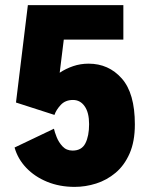

<svg xmlns="http://www.w3.org/2000/svg" viewBox="-20 -720 590 751"><path d="M272 11Q213 11 164.2 -9Q115.5 -29 82.5 -63.8Q49.5 -98.5 37 -143L191 -216.5Q193.5 -204.5 201.5 -184Q209.5 -163.5 224.8 -147.2Q240 -131 264 -131Q299.5 -131 314 -159.5Q328.5 -188 328.5 -234.5Q328.5 -279.5 311.2 -304.2Q294 -329 265.5 -329Q235.5 -329 217.5 -309.5Q199.5 -290 193 -270.5L42.5 -319L89 -700H462.5V-565H229.5L213.5 -435.5Q237.5 -451.5 266 -461.2Q294.5 -471 326.5 -471Q405 -471 456.2 -413.2Q507.5 -355.5 507.5 -233.5Q507.5 -166.5 487 -119.8Q466.5 -73 432.2 -44.2Q398 -15.5 356.2 -2.2Q314.5 11 272 11Z"/></svg>

Font: Trispace SemiCondensed ExtraBold
Style: Regular
Weight: 800
Width: 4
Designer: Tyler Finck
Foundry: Etcetera Type Company
Version: Version 1.210; ttfautohint (v1.8.3)